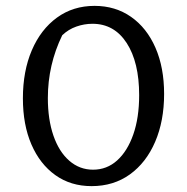

<svg xmlns="http://www.w3.org/2000/svg" viewBox="-20 -626 637 654"><path d="M292 8Q221 8 168.5 -29.5Q116 -67 87 -134Q58 -201 58 -291Q58 -384 88.5 -455Q119 -526 174 -566Q229 -606 302 -606Q373 -606 426.5 -568.5Q480 -531 509.5 -463.5Q539 -396 539 -306Q539 -214 508.5 -143Q478 -72 422.5 -32Q367 8 292 8ZM297 -48Q344 -48 379 -79.5Q414 -111 434 -168Q454 -225 454 -302Q454 -414 411.5 -479.5Q369 -545 295 -545Q267 -545 240 -535.5Q213 -526 192 -506Q143 -405 143 -292Q143 -219 162 -164Q181 -109 216 -78.5Q251 -48 297 -48Z"/></svg>

Font: Piazzolla
Style: Regular
Weight: 400
Designer: Juan Pablo del Peral
Foundry: Huerta Tipografica
Version: Version 1.330